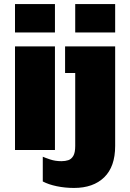

<svg xmlns="http://www.w3.org/2000/svg" viewBox="-20 -740 640 947"><path d="M54 0V-511H251V0ZM54 -580V-720H251V-580ZM345 187Q301 187 260 178.5Q219 170 191 155V33Q202 38 227.5 46.5Q253 55 283 55Q302 55 317 50Q332 45 341.5 29Q351 13 351 -20V-380H301V-511H548V-20Q548 82 494 134.5Q440 187 345 187ZM351 -580V-720H548V-580Z"/></svg>

Font: Chivo Mono Medium Black
Style: Regular
Weight: 900
Monospace: yes
Version: Version 1.008